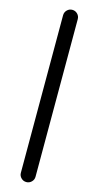

<svg xmlns="http://www.w3.org/2000/svg" viewBox="-166 -891 629 1222"><g transform="rotate(15 148.0 -280.5)"><path d="M99.6 239.3V-798.8Q99.6 -819.3 113.8 -833.5Q127.9 -847.7 147.9 -847.7Q168 -847.7 182.1 -833.5Q196.3 -819.3 196.3 -798.8V239.3Q196.3 258.8 182.1 272.9Q168 287.1 147.9 287.1Q127.9 287.1 113.8 272.9Q99.6 258.8 99.6 239.3Z"/></g></svg>

Font: Gen Jyuu GothicX Bold
Style: Bold
Weight: 700
Designer: Ryoko NISHIZUKA (kana &amp; ideographs); Paul D. Hunt (Latin, Greek &amp; Cyrillic); Wenlong ZHANG (bopomofo); Sandoll C
Version: Version 1.058.20140828